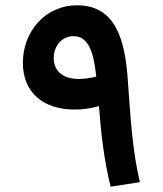

<svg xmlns="http://www.w3.org/2000/svg" viewBox="-20 -700 612 722"><path d="M396 2 506 -15C478 -134 472 -243 461 -393C451 -545 418 -680 270 -680C148 -680 66 -579 66 -464C66 -349 146 -288 261 -288C291 -288 321 -292 352 -301C360 -202 370 -102 396 2ZM182 -482C182 -526 212 -564 256 -564C311 -564 332 -509 342 -412C318 -406 296 -403 276 -403C218 -403 182 -432 182 -482Z"/></svg>

Font: Noto Sans Arabic SemBd
Style: Regular
Weight: 600
Designer: Monotype Design Team, Nadine Chahine, Nizar Qandah and Khaled Hosny
Foundry: Monotype Imaging Inc.
Version: Version 2.012